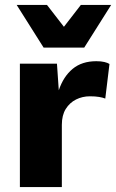

<svg xmlns="http://www.w3.org/2000/svg" viewBox="-20 -758 470 778"><path d="M60.6 0V-500H210.8L218.2 -392.2Q236.8 -447.8 274.3 -478.9Q311.8 -510 370.4 -510Q389.4 -510 402.8 -506.8Q416.2 -503.6 423.6 -498.8L406.6 -358.6Q396.8 -362.6 381.4 -365.2Q366 -367.8 344.4 -367.8Q314 -367.8 288.2 -354.9Q262.4 -342 246.5 -316.6Q230.6 -291.2 230.6 -252V0ZM430.4 -738 321.2 -565H156.8L47.6 -738H170.4L239 -649.4L307.6 -738Z"/></svg>

Font: Work Sans
Style: Regular
Weight: 400
Designer: Wei Huang
Foundry: Wei Huang
Version: Version 2.006; ttfautohint (v1.8.1.43-b0c9)